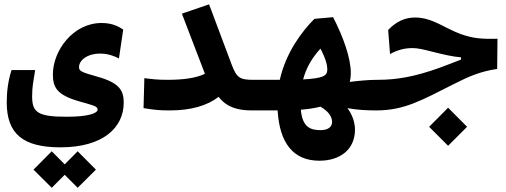

<svg xmlns="http://www.w3.org/2000/svg" viewBox="-20 -515 2384 904"><path d="M264.2 178.7C467.3 178.7 562.5 84.5 562.5 -31.7C562.5 -88.4 543 -125 439 -153.8C359.9 -175.8 352.1 -181.2 352.1 -199.7C352.1 -229 388.2 -262.7 451.7 -262.7C486.8 -262.7 517.1 -252 540 -239.7L560.1 -375.5C533.7 -394 502.9 -406.7 458 -406.7C324.2 -406.7 229 -276.9 229 -164.6C229 -102.1 249.5 -67.4 353.5 -37.6C414.1 -20 439.5 -16.1 439.5 0.5C439.5 20 390.1 34.7 293.5 34.7C155.3 34.7 131.3 12.7 131.3 -62C131.3 -106.4 136.7 -129.9 145.5 -185.1H34.2C17.6 -131.8 11.7 -83 11.7 -32.7C11.7 114.7 87.9 178.7 264.2 178.7ZM345.7 369.1 431.6 283.7 345.7 197.3 284.7 258.8 223.6 197.3 137.7 283.7 223.6 369.1 284.7 308.1Z M780.3 4.9C878.9 4.9 956.1 -17.6 1009.3 -59.1C1047.4 -9.8 1099.1 4.9 1166 4.9C1194.3 4.9 1208.5 -20 1208.5 -75.7C1208.5 -120.1 1196.8 -139.2 1171.9 -139.2C1108.9 -139.2 1094.2 -148.9 1070.8 -210.9L964.4 -494.6L836.4 -450.7L944.8 -167.5C903.8 -147.5 842.8 -139.2 770.5 -139.2C718.3 -139.2 700.2 -142.1 659.7 -147L655.8 -5.9C707.5 2.4 729.5 4.9 780.3 4.9Z M1483.9 241.7C1580.6 241.7 1651.4 189.5 1651.4 95.2C1651.4 63 1639.2 24.4 1615.7 -5.9C1659.7 2.9 1711.9 4.9 1752 4.9C1791 4.9 1806.6 -19 1806.6 -72.8C1806.6 -111.3 1790 -139.2 1757.8 -139.2C1711.9 -139.2 1668 -134.3 1627 -129.4C1629.9 -142.6 1631.8 -156.2 1631.8 -170.9C1631.8 -242.7 1595.2 -343.3 1548.3 -434.1L1460.4 -426.3C1401.9 -367.7 1326.2 -268.1 1297.4 -139.2C1279.3 -139.2 1259.8 -139.2 1238.3 -139.2C1217.8 -139.2 1195.8 -139.2 1171.9 -139.2C1151.4 -139.2 1137.7 -107.9 1137.7 -70.8C1137.7 -23.4 1146 4.9 1166 4.9C1183.6 4.9 1200.2 4.9 1215.8 4.9C1241.7 4.9 1265.6 4.9 1287.1 4.9C1296.4 160.2 1361.8 241.7 1483.9 241.7ZM1488.8 -12.7C1533.2 12.7 1543.5 40 1543.5 58.6C1543.5 83.5 1523.9 97.7 1489.3 97.7C1441.9 97.7 1403.8 84.5 1396.5 1.5C1429.2 -1 1459 -5.4 1488.8 -12.7ZM1407.2 -141.1C1421.4 -194.8 1447.3 -240.2 1488.8 -286.1C1514.2 -237.8 1521 -208 1521 -190.4C1521 -168.5 1516.6 -154.3 1465.3 -146.5C1447.8 -144 1428.7 -142.1 1407.2 -141.1Z M1752 4.9C1881.3 4.9 1962.4 -41 2114.7 -118.2C2185.1 -153.8 2238.3 -178.2 2320.8 -190.4L2322.3 -332.5C2252 -331.1 2209.5 -333 2149.9 -354.5C2074.7 -381.3 2016.1 -432.6 1934.1 -432.6C1888.2 -432.6 1846.2 -414.6 1807.6 -374L1816.4 -260.3C1850.6 -279.8 1885.7 -288.6 1921.9 -288.6C1947.3 -288.6 1973.6 -282.2 2019.5 -270.5C2068.4 -258.3 2111.8 -248 2150.4 -245.1V-234.4C2119.1 -222.7 2086.9 -209 2046.9 -194.8C1934.6 -154.8 1850.1 -139.2 1759.3 -139.2C1737.8 -139.2 1723.6 -124.5 1723.6 -72.3C1723.6 -17.1 1734.9 4.9 1752 4.9ZM2089.8 171.4 2179.2 82 2089.8 -7.8 2000.5 82Z"/></svg>

Font: Cascadia Mono NF
Style: Bold
Weight: 700
Monospace: yes
Designer: Aaron Bell
Foundry: Saja Typeworks
Version: Version 2404.023